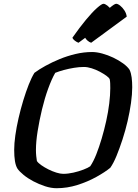

<svg xmlns="http://www.w3.org/2000/svg" viewBox="-20 -995 728 1015"><path d="M279 0Q250 0 218 -10.5Q186 -21 156.5 -36.5Q127 -52 104.5 -70.5Q82 -89 72 -104Q63 -119 59 -143.5Q55 -168 55 -203Q55 -236 61 -279Q67 -322 78 -370Q89 -418 103 -464Q117 -510 132 -548Q147 -586 162 -610Q186 -628 220.5 -647Q255 -666 295 -682.5Q335 -699 379 -709.5Q423 -720 467 -720Q491 -720 520.5 -712Q550 -704 578.5 -690.5Q607 -677 630.5 -660Q654 -643 665 -626Q673 -609 676 -585.5Q679 -562 679 -534Q679 -497 672.5 -450.5Q666 -404 654.5 -354.5Q643 -305 627.5 -257.5Q612 -210 596 -171Q580 -132 563 -108Q535 -85 489 -59.5Q443 -34 389 -17Q335 0 279 0ZM314 -76Q340 -76 368.5 -82.5Q397 -89 421.5 -98.5Q446 -108 457 -116Q474 -141 489 -179Q504 -217 517.5 -262.5Q531 -308 541.5 -355.5Q552 -403 557.5 -448Q563 -493 563 -529Q563 -542 562.5 -554.5Q562 -567 560 -576Q557 -584 542.5 -594.5Q528 -605 507.5 -616Q487 -627 464.5 -634Q442 -641 424 -641Q399 -641 371.5 -636.5Q344 -632 318 -625Q292 -618 272 -610Q253 -577 234.5 -526Q216 -475 202 -416.5Q188 -358 179 -302Q170 -246 170 -202Q170 -185 171.5 -170.5Q173 -156 175 -144Q181 -134 198 -122Q215 -110 236 -99.5Q257 -89 278 -82.5Q299 -76 314 -76ZM462 -769Q452 -772 442.5 -780.5Q433 -789 430 -796Q464 -848 498 -888.5Q532 -929 558.5 -952Q585 -975 594 -975Q603 -975 615.5 -965Q628 -955 638 -939.5Q648 -924 650 -907ZM395 -769Q386 -772 375.5 -780Q365 -788 363 -796Q401 -850 434.5 -890.5Q468 -931 493 -953Q518 -975 527 -975Q535 -975 547.5 -965.5Q560 -956 570.5 -940.5Q581 -925 582 -907Z"/></svg>

Font: Texturina 12pt SemiBold
Style: Italic
Weight: 600
Italic angle: -11°
Version: Version 1.002